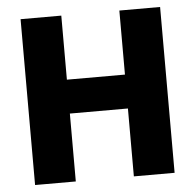

<svg xmlns="http://www.w3.org/2000/svg" viewBox="-48 -688 750 737"><g transform="rotate(-5 326.5 -319.5)"><path d="M214.7 0H57.8V-639H214.7ZM595.4 0H438.4V-639H595.4ZM148 -392.2H497.3V-261.6H148Z"/></g></svg>

Font: Anek Latin Medium
Style: Regular
Weight: 500
Designer: Yesha Goshar
Foundry: Ek Type
Version: Version 1.003